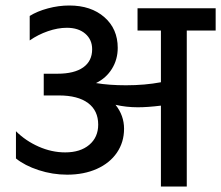

<svg xmlns="http://www.w3.org/2000/svg" viewBox="-20 -678 804 698"><path d="M38 -102V-201Q73 -166 120.5 -145Q168 -124 217 -124Q272 -124 304.5 -151.5Q337 -179 337 -225Q337 -276 300 -303.5Q263 -331 194 -331H139V-410H189Q250 -410 282.5 -433Q315 -456 315 -499Q315 -534 290 -555.5Q265 -577 223 -577Q190 -577 154 -564.5Q118 -552 88 -531V-620Q115 -637 154 -647.5Q193 -658 232 -658Q311 -658 359.5 -615.5Q408 -573 408 -504Q408 -462 387 -428Q366 -394 329 -376Q377 -368 438 -368Q507 -368 565 -379V-567H480V-648H764V-567H659V0H565V-294Q517 -288 481 -288Q439 -288 400 -297Q431 -258 431 -210Q431 -161 405 -123Q379 -85 332 -64Q285 -43 224 -43Q171 -43 120.5 -59.5Q70 -76 38 -102Z"/></svg>

Font: Madhuban
Style: Regular
Weight: 400
Designer: jaikishan Patel
Foundry: MagicType
Version: Version 1.000